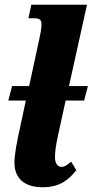

<svg xmlns="http://www.w3.org/2000/svg" viewBox="-20 -780 391 810"><path d="M160 10C237 10 273 -26 302 -62L280 -98C262 -83 253 -76 240 -76C223 -76 212 -91 212 -116C212 -142 216 -168 225 -210L257 -356H335L351 -417H271L347 -760H112L100 -703H124C147 -703 155 -696 155 -679C155 -659 151 -639 147 -621L103 -417H31L15 -356H89L70 -267C50 -176 41 -130 41 -93C41 -28 83 10 160 10Z"/></svg>

Font: Noto Serif ExtraCondensed Black
Style: Italic
Weight: 900
Width: 2
Italic angle: -12°
Designer: Monotype Design Team
Foundry: Monotype Imaging Inc.
Version: Version 2.014